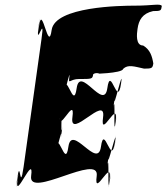

<svg xmlns="http://www.w3.org/2000/svg" viewBox="-20 -849 706 814"><path d="M552 -825C495 -825 213 -822 199 -722C185 -620 159 -834 146 -742C132 -642 158 -840 144 -740C129 -630 173 -802 156 -684L80 -141C63 -23 67 -195 52 -85C38 15 68 -184 54 -84C41 8 126 -205 112 -103C98 -3 404 -203 390 -103C376 -1 459 -193 444 -84C430 16 460 -185 446 -85C433 5 446 -223 434 -141L441 -190C429 -108 481 -335 468 -245C454 -145 481 -346 467 -246C452 -137 422 -329 408 -227C394 -127 284 -327 270 -227C256 -125 226 -319 211 -209C197 -109 227 -308 213 -208C200 -116 250 -346 238 -264L245 -314C233 -232 249 -463 236 -371C222 -271 248 -470 234 -370C219 -260 301 -454 287 -352C273 -252 431 -452 417 -352C403 -250 485 -441 470 -332C456 -232 485 -434 471 -334C458 -244 472 -471 460 -389L467 -438C455 -356 506 -583 493 -493C479 -393 507 -595 493 -495C478 -386 449 -577 435 -475C421 -375 319 -575 305 -475C291 -373 261 -567 246 -457C232 -357 262 -556 248 -456C235 -364 285 -595 273 -513C271 -493 280 -514 314 -514C371 -514 372 -514 375 -534C385 -544 412 -536 396 -536C362 -536 499 -537 502 -557C523 -577 549 -567 591 -558C624 -558 627 -560 630 -580C625 -610 617 -638 587 -656C554 -656 560 -706 563 -726C568 -764 584 -792 629 -802C663 -802 663 -804 666 -824C658 -835 627 -825 552 -825Z"/></svg>

Font: Hussar Przerywany
Style: Obl
Weight: 400
Foundry: Cannot Into Space Fonts
Version: Version 0.982